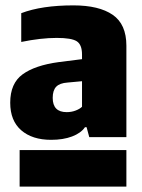

<svg xmlns="http://www.w3.org/2000/svg" viewBox="-20 -720 529 714"><path d="M18 -338Q18 -410 64 -443.5Q110 -477 198 -489L285 -500V-517Q285 -554 265.5 -566.5Q246 -579 191 -579Q132 -579 59 -564V-671Q135 -700 253 -700Q348 -700 399 -665Q450 -630 450 -550V-210H312L302 -247H296Q281 -225 248 -212.5Q215 -200 170 -200Q100 -200 59 -235.5Q18 -271 18 -338ZM285 -323V-418L231 -413Q202 -411 189 -397.5Q176 -384 176 -356Q176 -303 228 -303Q246 -303 261.5 -309Q277 -315 285 -323ZM53 -26V-162H450V-26Z"/></svg>

Font: BM Euljiro oraeorae
Style: Regular
Weight: 400
Designer: Bongjin Kim; Bomjun Kim; Myungsoo Han; Hyesun Chae; Mikyoung Jeong; Wujin Sim; Minjae Kang; Suwha Jang;
Foundry: Sandoll Inc.
Version: Version 1.000;hotconv 1.0.109;makeexe 2.5.65596